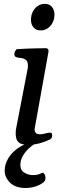

<svg xmlns="http://www.w3.org/2000/svg" viewBox="-20 -733 337 981"><path d="M119.6 6.3Q91.3 6.3 78.9 -3.2Q66.4 -12.7 63.2 -25.9Q60.1 -39.1 60.1 -49.8Q60.1 -62.5 61 -69.3L121.6 -383.3Q122.1 -387.2 122.3 -390.4Q122.6 -393.6 122.6 -396.5Q122.6 -419.4 112.1 -427.2Q101.6 -435.1 87.4 -436.5Q73.2 -438 62.5 -440.9Q57.6 -443.4 55.2 -447.3Q52.7 -451.2 53.7 -460.4Q54.7 -466.3 58.6 -473.9Q62.5 -481.4 68.4 -481.9Q116.2 -484.9 155.8 -485.8Q195.3 -486.8 215.8 -486.8Q219.7 -486.8 224.4 -482.9Q229 -479 227.5 -467.3L156.7 -73.2Q156.7 -61.5 162.8 -54.2Q168.9 -46.9 185.5 -46.9Q195.8 -46.9 211.4 -51Q227.1 -55.2 234.4 -55.2Q238.8 -55.2 242.7 -53.2Q246.6 -51.3 246.6 -40.5Q246.6 -26.4 234.4 -20Q215.3 -10.7 187.3 -2.2Q159.2 6.3 119.6 6.3ZM188 -577.6Q164.1 -577.6 151.1 -593Q138.2 -608.4 138.2 -631.8Q138.2 -654.3 147.2 -672.6Q156.2 -690.9 172.4 -702.1Q188.5 -713.4 208.5 -713.4Q232.4 -713.4 245.4 -697.8Q258.3 -682.1 258.3 -658.2Q258.3 -636.2 249 -617.9Q239.7 -599.6 223.9 -588.6Q208 -577.6 188 -577.6ZM177.2 -39.1 188 -14.6Q137.7 9.3 110.8 42.5Q84 75.7 84 110.4Q84 137.2 104.7 149.4Q125.5 161.6 148.9 161.6Q161.6 161.6 171.4 159.4Q181.2 157.2 197.3 149.4Q201.2 147.5 206.8 156Q212.4 164.6 212.4 175.8Q212.4 190.9 200.7 199.7Q185.1 211.9 161.4 219.7Q137.7 227.5 110.4 227.5Q58.6 227.5 31.2 200.2Q3.9 172.9 3.9 139.6Q3.9 107.4 21.5 77.1Q39.1 46.9 71.8 23.9Q104.5 1 149.4 -9.3Z"/></svg>

Font: Gelasio
Style: Italic
Weight: 400
Italic angle: -8.5°
Designer: Eben Sorkin
Foundry: Eben Sorkin
Version: Version 1.008